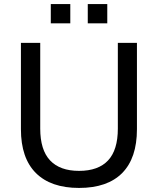

<svg xmlns="http://www.w3.org/2000/svg" viewBox="-20 -916 778 945"><path d="M369 9Q230 9 156.5 -64.5Q83 -138 83 -280V-705H178V-283Q178 -178 226.5 -126.5Q275 -75 369 -75Q464 -75 512 -126.5Q560 -178 560 -283V-705H654V-280Q654 -138 581.5 -64.5Q509 9 369 9ZM412 -801V-896H508V-801ZM230 -801V-896H326V-801Z"/></svg>

Font: Nunito Sans 12pt ExtraLight 11pt Medium
Style: Regular
Weight: 500
Version: Version 3.101;gftools[0.9.27]